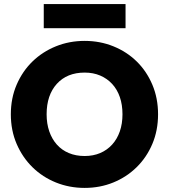

<svg xmlns="http://www.w3.org/2000/svg" viewBox="-20 -912 826 939"><path d="M753 -353Q753 -274 725 -208Q697 -142 648 -94Q599 -46 534 -19.5Q469 7 394 7Q319 7 253.5 -19.5Q188 -46 139 -94Q90 -142 61.5 -208Q33 -274 33 -353Q33 -432 61.5 -498Q90 -564 139 -611.5Q188 -659 253.5 -685.5Q319 -712 394 -712Q469 -712 534.5 -685.5Q600 -659 648.5 -611.5Q697 -564 725 -498Q753 -432 753 -353ZM208 -353Q208 -307 221 -269.5Q234 -232 258 -205Q282 -178 316.5 -163.5Q351 -149 394 -149Q436 -149 470 -163.5Q504 -178 528.5 -205Q553 -232 566 -269.5Q579 -307 579 -353Q579 -400 566 -437.5Q553 -475 528.5 -501.5Q504 -528 470 -542.5Q436 -557 394 -557Q308 -557 258 -502Q208 -447 208 -353ZM194 -892H594V-774H194Z"/></svg>

Font: SVN-Poppins
Style: Bold
Weight: 700
Designer: Ninad Kale (Devanagari), Jonny Pinhorn (Latin)
Foundry: Indian Type Foundry
Version: Version 3.200;PS 1.000;hotconv 16.6.54;makeotf.lib2.5.65590